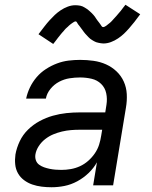

<svg xmlns="http://www.w3.org/2000/svg" viewBox="-20 -780 640 808"><path d="M197 8Q176 8 155.5 5.5Q135 3 116 -3.5Q97 -10 81 -22Q65 -34 55.5 -51Q46 -68 44 -88.5Q42 -109 45 -130Q50 -158 63 -185.5Q76 -213 98 -234.5Q120 -256 147 -270.5Q174 -285 202.5 -293Q231 -301 259.5 -304Q288 -307 316 -307H423L428 -339Q432 -364 427 -387.5Q422 -411 405.5 -427Q389 -443 365.5 -448.5Q342 -454 317 -454Q295 -454 272.5 -450.5Q250 -447 229 -436Q208 -425 192.5 -406Q177 -387 173 -365H90Q95 -389 106 -412Q117 -435 134 -455Q151 -475 173.5 -489.5Q196 -504 220 -513Q244 -522 268.5 -525Q293 -528 317 -528Q346 -528 374 -524Q402 -520 426.5 -509Q451 -498 470.5 -479.5Q490 -461 501 -436.5Q512 -412 513.5 -384Q515 -356 510 -327L456 0H372L388 -97Q374 -72 352.5 -51.5Q331 -31 305 -17Q279 -3 251.5 2.5Q224 8 197 8ZM238 -65Q258 -65 278 -68.5Q298 -72 316.5 -80.5Q335 -89 351 -103Q367 -117 379 -134.5Q391 -152 397 -171Q403 -190 406 -210L410 -234H315Q297 -234 278.5 -232.5Q260 -231 241 -226.5Q222 -222 204 -214.5Q186 -207 170 -194.5Q154 -182 143 -165Q132 -148 129 -130Q127 -117 131 -105.5Q135 -94 144.5 -87Q154 -80 165.5 -76Q177 -72 189 -69.5Q201 -67 213.5 -66Q226 -65 238 -65ZM204 -595 142 -636Q155 -653 166.5 -668Q178 -683 189 -695Q200 -707 210.5 -717Q221 -727 235 -736.5Q249 -746 265 -752Q281 -758 297 -758Q302 -758 307.5 -757.5Q313 -757 318 -756Q323 -755 327.5 -753Q332 -751 336 -748.5Q340 -746 344 -743.5Q348 -741 351.5 -738Q355 -735 359 -731.5Q363 -728 366.5 -724.5Q370 -721 373.5 -717Q377 -713 379.5 -709.5Q382 -706 384 -702.5Q386 -699 390 -694Q394 -689 397 -685Q400 -681 402.5 -677.5Q405 -674 407.5 -670Q410 -666 414 -666Q417 -666 421 -668Q425 -670 427.5 -672Q430 -674 435 -678Q440 -682 442 -683.5Q444 -685 446 -687Q448 -689 450.5 -691.5Q453 -694 455 -696.5Q457 -699 459.5 -701.5Q462 -704 464.5 -707Q467 -710 470 -713Q473 -716 475.5 -719.5Q478 -723 481.5 -726.5Q485 -730 488 -734Q491 -738 494 -742Q497 -746 500.5 -750.5Q504 -755 508 -760L570 -720Q557 -702 545.5 -687.5Q534 -673 523 -660.5Q512 -648 501.5 -638Q491 -628 477 -618.5Q463 -609 447 -603Q431 -597 415 -597Q410 -597 404.5 -598Q399 -599 394 -600Q389 -601 384.5 -602.5Q380 -604 376 -606.5Q372 -609 367.5 -611.5Q363 -614 359.5 -617Q356 -620 352.5 -623.5Q349 -627 345.5 -631Q342 -635 338.5 -638.5Q335 -642 332.5 -646Q330 -650 327.5 -653Q325 -656 321.5 -661Q318 -666 314.5 -670.5Q311 -675 308.5 -678Q306 -681 304 -685.5Q302 -690 298 -690Q295 -690 291 -687.5Q287 -685 284 -683Q281 -681 276.5 -677.5Q272 -674 270 -672Q268 -670 266 -668Q264 -666 261.5 -664Q259 -662 256.5 -659.5Q254 -657 252 -654.5Q250 -652 247.5 -649Q245 -646 241.5 -642.5Q238 -639 236 -636Q234 -633 230.5 -629Q227 -625 224 -621Q221 -617 218 -613Q215 -609 211.5 -604.5Q208 -600 204 -595Z"/></svg>

Font: Iosevka Custom Oblique
Style: Regular
Weight: 400
Italic angle: -9°
Designer: Belleve Invis
Foundry: Belleve Invis
Version: Version 27.0.1